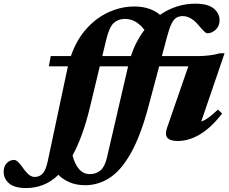

<svg xmlns="http://www.w3.org/2000/svg" viewBox="-216 -734 1215 1020"><path d="M43.5 -381.5 53.5 -436H160.5Q191.5 -524.5 244.8 -583Q298 -641.5 363.8 -670.5Q429.5 -699.5 497.5 -699.5Q543 -699.5 578.2 -686.8Q613.5 -674 634 -655Q676.5 -684.5 724 -699.5Q771.5 -714.5 820.5 -714.5Q889 -714.5 919.8 -688.5Q950.5 -662.5 950.5 -626.5Q950.5 -595 929.5 -576Q908.5 -557 885 -557Q880.5 -557 871.5 -564.5Q862.5 -572 842 -596.5Q799.5 -648.5 755.5 -648.5Q735 -648.5 720.5 -639.5Q706 -630.5 694.5 -606.5Q683 -582.5 671 -537L644 -436H835.5Q865 -436 897.8 -440Q930.5 -444 952 -451H977L853 -88Q874.5 -96 895.5 -112Q916.5 -128 942 -152L964 -130.5Q905.5 -55.5 846.5 -20.2Q787.5 15 728 15Q687.5 15 673.2 -2Q659 -19 672 -56.5L784.5 -381.5H629.5L573.5 -171Q531 -12 479 80Q427 172 366.2 211Q305.5 250 236.5 250Q190 250 153.8 234.5Q117.5 219 94.5 194.5Q55 232.5 12 248.8Q-31 265 -77 265Q-139 265 -167.8 240.2Q-196.5 215.5 -196.5 178.5Q-196.5 149 -179.8 132.2Q-163 115.5 -140.5 115.5Q-132 115.5 -121 125.5Q-110 135.5 -91.5 161.5Q-72.5 187.5 -58.8 196.8Q-45 206 -31.5 206Q-6.5 206 10.5 188.2Q27.5 170.5 38 121L142 -369Q143.5 -375.5 145 -381.5ZM447.5 -633.5Q411.5 -633.5 388 -611.8Q364.5 -590 348 -522L327.5 -436H479.5Q493 -477 511.2 -511.8Q529.5 -546.5 551.5 -575Q530 -603.5 504.2 -618.5Q478.5 -633.5 447.5 -633.5ZM263.5 -171Q243.5 -87 219.8 -21.8Q196 43.5 169.5 92Q181.5 139.5 204.8 165.2Q228 191 262 191Q294 191 317.2 171.8Q340.5 152.5 351.5 106L464.5 -381.5H314Z"/></svg>

Font: Newsreader 16pt ExtraBold
Style: Italic
Weight: 800
Italic angle: -17°
Designer: Hugues Gentile
Foundry: Production Type
Version: Version 1.003; ttfautohint (v1.8.3)